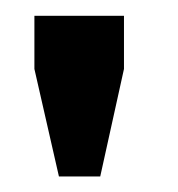

<svg xmlns="http://www.w3.org/2000/svg" viewBox="-20 -714 227 245"><path d="M23.9 -626V-693.8H138.2V-626L107.9 -488.8H55.2Z"/></svg>

Font: SimahzazaarabicW05-Medium
Style: Regular
Weight: 500
Designer: Ahmed zaza
Foundry: Ahmed zaza
Version: Version 1.001